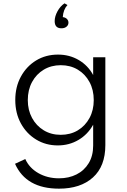

<svg xmlns="http://www.w3.org/2000/svg" viewBox="-20 -855 758 1150"><path d="M333.5 275Q462 275 536.5 208Q611 141 611 14V-512H538V-405.5Q507 -463 451.5 -495.5Q396 -528 327.5 -528Q254 -528 196.2 -492.8Q138.5 -457.5 105 -396Q71.5 -334.5 71.5 -256Q71.5 -177 105.2 -115.5Q139 -54 196.8 -19Q254.5 16 326 16Q394.5 16 450.2 -17Q506 -50 538 -108V17Q538 78.5 511.2 122.5Q484.5 166.5 438.2 189.8Q392 213 333.5 213Q264 213 209.5 181.8Q155 150.5 131.5 97.5L70 126Q136.5 275 333.5 275ZM343.5 -47.5Q286.5 -47.5 242 -74.5Q197.5 -101.5 172 -148.5Q146.5 -195.5 146.5 -255.5Q146.5 -316.5 172 -363.8Q197.5 -411 242.2 -437.8Q287 -464.5 344 -464.5Q401.5 -464.5 446 -437.8Q490.5 -411 516 -363.8Q541.5 -316.5 541.5 -255.5Q541.5 -195 516 -148Q490.5 -101 446 -74.2Q401.5 -47.5 343.5 -47.5ZM348 -685.5Q366.5 -685.5 378.2 -695Q390 -704.5 390 -719.5Q390 -732.5 380.5 -741.8Q371 -751 356 -752.5Q359 -797.5 384 -825L366.5 -835Q341 -818 324.2 -787.2Q307.5 -756.5 307.5 -728.5Q307.5 -685.5 348 -685.5Z"/></svg>

Font: Spartan
Style: Regular
Weight: 400
Designer: Matt Bailey, Mirko Velimirovic
Foundry: Matt Bailey
Version: Version 1.003; ttfautohint (v1.8.3)